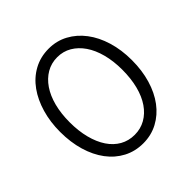

<svg xmlns="http://www.w3.org/2000/svg" viewBox="-186 -866 1032 1032"><g transform="rotate(-45 330.0 -350.0)"><path d="M330 10Q269 10 218.5 -16.5Q168 -43 132 -91Q96 -139 76.5 -205Q57 -271 57 -350Q57 -425 76 -490.5Q95 -556 130 -605Q165 -654 216 -682Q267 -710 330 -710Q390 -710 440 -683Q490 -656 526.5 -608Q563 -560 583 -494Q603 -428 603 -350Q603 -272 583.5 -206Q564 -140 528 -92Q492 -44 441.5 -17Q391 10 330 10ZM330 -55Q375 -55 412 -76Q449 -97 475.5 -135.5Q502 -174 516 -228.5Q530 -283 530 -350Q530 -416 515.5 -470.5Q501 -525 474.5 -563.5Q448 -602 411.5 -623.5Q375 -645 330 -645Q285 -645 248 -623.5Q211 -602 184.5 -563Q158 -524 144 -470Q130 -416 130 -350Q130 -284 144 -229.5Q158 -175 184 -136Q210 -97 247 -76Q284 -55 330 -55Z"/></g></svg>

Font: Rosa Sans Light
Style: Regular
Weight: 300
Designer: Pentagram / MCKL
Foundry: Pentagram / MCKL
Version: Version 1.005;September 16, 2019;FontCreator 11.5.0.2425 64-